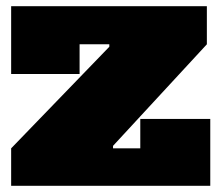

<svg xmlns="http://www.w3.org/2000/svg" viewBox="-20 -600 706 620"><path d="M16 -121 333 -449V-482L648 -457L345 -129V-93ZM648 -580V-457H237V-361H16V-580ZM433 -216H659V0H16V-121H433Z"/></svg>

Font: Hepta Slab Black
Style: Regular
Weight: 900
Designer: Michael LaGattuta
Foundry: Michael LaGattuta
Version: Version 1.102